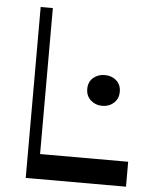

<svg xmlns="http://www.w3.org/2000/svg" viewBox="-52 -774 639 817"><g transform="rotate(5 267.0 -365.0)"><path d="M88.6 0V-730H140.6V0ZM118.7 0V-106.5H516.9V0ZM385.9 -333.9Q356.8 -333.9 336.6 -352.2Q316.4 -370.4 316.4 -400Q316.4 -430.3 336.6 -447.9Q356.8 -465.4 385.9 -465.4Q415.3 -465.4 435.3 -447.9Q455.4 -430.3 455.4 -400Q455.4 -370.4 435.3 -352.2Q415.3 -333.9 385.9 -333.9Z"/></g></svg>

Font: Savate ExtraLight
Style: Regular
Weight: 200
Designer: Max Esnée
Foundry: Plomb Type
Version: Version 2.000